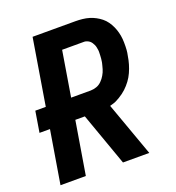

<svg xmlns="http://www.w3.org/2000/svg" viewBox="-133 -841 866 947"><g transform="rotate(-20 300.0 -367.5)"><path d="M23 0 69 -278H14L32 -388H87L144 -735H369Q387 -735 405.5 -733Q424 -731 440.5 -726Q457 -721 472 -713Q487 -705 500 -694.5Q513 -684 523 -670Q533 -656 540 -640.5Q547 -625 551.5 -608Q556 -591 557.5 -573.5Q559 -556 558.5 -534.5Q558 -513 556 -501L553 -485Q550 -465 544 -444.5Q538 -424 529 -404Q520 -384 507 -366.5Q494 -349 478 -334Q462 -319 439.5 -305.5Q417 -292 404 -289L387 -284L489 0H351L252 -278H202L156 0ZM220 -388H323Q330 -388 338 -389.5Q346 -391 353.5 -393.5Q361 -396 368 -400.5Q375 -405 381 -411Q387 -417 392 -423.5Q397 -430 401 -437Q405 -444 408.5 -451.5Q412 -459 414 -466.5Q416 -474 418.5 -483Q421 -492 422 -497L423 -503Q424 -510 425 -518Q426 -526 426 -533.5Q426 -541 426.5 -548.5Q427 -556 426 -563Q425 -570 423.5 -577.5Q422 -585 419 -591.5Q416 -598 412 -604Q408 -610 402.5 -614.5Q397 -619 389 -622Q381 -625 376 -625H259Z"/></g></svg>

Font: Iosevka Aile Extrabold
Style: Italic
Weight: 800
Italic angle: -9°
Designer: Belleve Invis
Foundry: Belleve Invis
Version: Version 31.1.0; ttfautohint (v1.8.4)